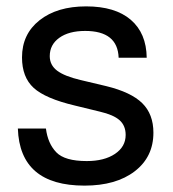

<svg xmlns="http://www.w3.org/2000/svg" viewBox="-20 -559 542 602"><path d="M124 -156Q130 -109 156.5 -81.5Q183 -54 252 -54Q307 -54 340.5 -76.5Q374 -99 374 -136Q374 -165 355 -182Q336 -199 293 -209L215 -228Q122 -250 85.5 -283.5Q49 -317 49 -379Q49 -452 104 -495.5Q159 -539 250 -539Q341 -539 390 -497Q439 -455 440 -378H352Q349 -462 247 -462Q196 -462 166 -440.5Q136 -419 136 -383Q136 -355 159 -337.5Q182 -320 233 -308L313 -289Q391 -270 426 -235.5Q461 -201 461 -143Q461 -67 402.5 -22Q344 23 245 23Q42 23 36 -156Z"/></svg>

Font: ColatingCofangSans
Style: Regular
Weight: 400
Foundry: GNU
Version: Version 412.227;June 27, 2022;FontCreator 11.0.0.2412 32-bit